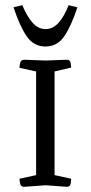

<svg xmlns="http://www.w3.org/2000/svg" viewBox="-20 -719 349 739"><path d="M119 -444 55 -458Q55 -464 57.5 -476.5Q60 -489 73 -489Q73 -489 89 -488.5Q105 -488 156 -486Q203 -488 220 -488.5Q237 -489 237 -489Q250 -489 252 -476.5Q254 -464 254 -459L190 -444V-45L254 -31Q254 -25 252 -12.5Q250 0 237 0L156 -6L73 0Q60 0 57.5 -12.5Q55 -25 55 -31L119 -45ZM155 -607Q184 -607 206 -632Q228 -657 244 -699L278 -691Q254 -618 227 -579Q200 -540 155 -540Q110 -540 83 -579Q56 -618 32 -691L66 -699Q83 -657 105 -632Q127 -607 155 -607Z"/></svg>

Font: Mate SC
Style: Regular
Weight: 400
Designer: Eduardo Rodriguez Tunni
Foundry: Eduardo Rodriguez Tunni
Version: Version 1.003; ttfautohint (v1.8.4.7-5d5b);gftools[0.9.24]